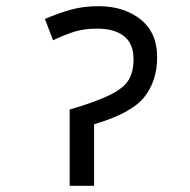

<svg xmlns="http://www.w3.org/2000/svg" viewBox="-20 -600 615 620"><path d="M487.5 -415Q487.5 -338.8 445.6 -286.2Q403.8 -233.8 283.8 -198.8V0H205V-246.2Q290 -271.2 334.4 -293.1Q378.8 -315 395 -341.2Q411.2 -367.5 411.2 -408.8Q411.2 -458.8 380.6 -483.1Q350 -507.5 293.8 -507.5Q252.5 -507.5 221.9 -498.1Q191.2 -488.8 151.2 -470L125 -538.8Q168.8 -557.5 208.8 -568.8Q248.8 -580 298.8 -580Q380 -580 433.8 -537.5Q487.5 -495 487.5 -415Z"/></svg>

Font: Cambay
Style: Regular
Weight: 400
Designer: Pooja Saxena
Foundry: Pooja Saxena
Version: Version 1.181;PS 001.181;hotconv 1.0.70;makeotf.lib2.5.58329